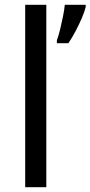

<svg xmlns="http://www.w3.org/2000/svg" viewBox="-20 -873 377 800"><path d="M173 -93H85V-853H173ZM337 -844Q333 -826 321.5 -799Q310 -772 295 -743.5Q280 -715 265 -693H217V-705Q224 -724 230.5 -750.5Q237 -777 242.5 -804.5Q248 -832 250 -853H337Z"/></svg>

Font: Noto Sans Telugu UI
Style: Regular
Weight: 400
Designer: Jelle Bosma - Monotype Design Team
Foundry: Monotype Imaging Inc.
Version: Version 2.005; ttfautohint (v1.8.4.7-5d5b)